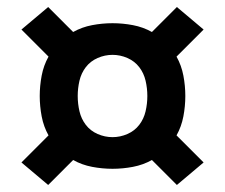

<svg xmlns="http://www.w3.org/2000/svg" viewBox="-20 -613 640 546"><path d="M483 -87 412 -158Q387 -144 358 -138.5Q329 -133 300 -133Q271 -133 242 -138.5Q213 -144 188 -158L117 -87L41 -151L118 -228Q104 -253 98.5 -282Q93 -311 93 -340Q93 -369 98.5 -398Q104 -427 118 -452L41 -529L117 -593L188 -522Q213 -536 242 -541.5Q271 -547 300 -547Q329 -547 358 -541.5Q387 -536 412 -522L483 -593L559 -529L482 -452Q496 -427 501.5 -398Q507 -369 507 -340Q507 -311 501.5 -282Q496 -253 482 -228L559 -151ZM300 -223Q322 -223 342.5 -232Q363 -241 376 -258Q389 -275 394 -296.5Q399 -318 399 -340Q399 -362 394 -383.5Q389 -405 376 -422Q363 -439 342.5 -448Q322 -457 300 -457Q278 -457 257.5 -448Q237 -439 224 -422Q211 -405 206 -383.5Q201 -362 201 -340Q201 -318 206 -296.5Q211 -275 224 -258Q237 -241 257.5 -232Q278 -223 300 -223Z"/></svg>

Font: Iosevka Aile Extrabold
Style: Regular
Weight: 800
Designer: Belleve Invis
Foundry: Belleve Invis
Version: Version 27.3.5; ttfautohint (v1.8.4)